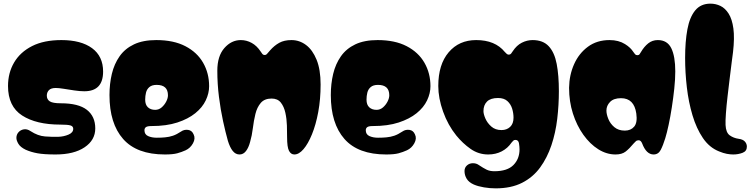

<svg xmlns="http://www.w3.org/2000/svg" viewBox="-20 -834 4120 1054"><path d="M285 14Q222 14 186 7.5Q150 1 121 -12Q92 -26 81 -44.5Q70 -63 70 -77Q70 -95 81.5 -108Q93 -121 111 -124Q129 -127 148 -114Q188 -88 227 -85Q266 -82 300 -83Q330 -84 356 -95Q382 -106 382 -127Q382 -141 366.5 -145.5Q351 -150 311 -150Q179 -150 101.5 -200Q24 -250 24 -362Q24 -434 57.5 -491Q91 -548 156 -581Q221 -614 317 -614Q425 -614 485.5 -569.5Q546 -525 546 -441Q546 -333 443 -333Q419 -333 388.5 -337.5Q358 -342 330.5 -346.5Q303 -351 286 -351Q260 -351 248.5 -339Q237 -327 237 -309Q237 -288 253.5 -277.5Q270 -267 314 -267Q411 -267 457 -231Q503 -195 503 -129Q503 -65 444.5 -25.5Q386 14 285 14Z M885 14Q731 14 656 -71Q581 -156 581 -312Q581 -374 594 -428.5Q607 -483 636.5 -525Q666 -567 715.5 -590.5Q765 -614 838 -614Q933 -614 997.5 -580.5Q1062 -547 1095 -489.5Q1128 -432 1128 -361Q1128 -322 1109.5 -283Q1091 -244 1052 -212.5Q1013 -181 953.5 -161.5Q894 -142 811 -142Q789 -142 781 -136Q773 -130 773 -119Q773 -96 793 -87Q813 -78 840 -78Q867 -78 886 -80Q909 -82 929.5 -89Q950 -96 974 -112Q991 -124 1012.5 -121Q1034 -118 1043 -96Q1054 -74 1039.5 -47.5Q1025 -21 999 -9Q977 1 953 7.5Q929 14 885 14ZM832 -231Q852 -231 867.5 -244.5Q883 -258 892.5 -276.5Q902 -295 902 -311Q902 -368 840 -368Q814 -368 800 -356Q786 -344 781.5 -325.5Q777 -307 777 -287Q777 -259 792 -245Q807 -231 832 -231Z M1596 14Q1577 14 1566.5 -6Q1556 -26 1556 -81Q1556 -109 1555 -145Q1554 -181 1546.5 -215Q1539 -249 1521.5 -271Q1504 -293 1471 -293Q1432 -293 1411.5 -269Q1391 -245 1382 -208Q1373 -171 1368 -130Q1363 -89 1353 -55Q1345 -24 1330.5 -5Q1316 14 1295 14Q1273 14 1257.5 -5.5Q1242 -25 1231 -61Q1218 -107 1204.5 -169Q1191 -231 1182 -302Q1173 -373 1173 -446Q1173 -526 1211.5 -570Q1250 -614 1302 -614Q1333 -614 1361.5 -598.5Q1390 -583 1411 -551Q1416 -543 1420.5 -537.5Q1425 -532 1433 -532Q1441 -532 1447 -539.5Q1453 -547 1463 -558Q1486 -584 1513 -599Q1540 -614 1580 -614Q1624 -614 1660 -587Q1696 -560 1718 -506Q1740 -452 1740 -370Q1740 -289 1727 -219Q1714 -149 1692.5 -96.5Q1671 -44 1646 -15Q1621 14 1596 14Z M2100 14Q1946 14 1871 -71Q1796 -156 1796 -312Q1796 -374 1809 -428.5Q1822 -483 1851.5 -525Q1881 -567 1930.5 -590.5Q1980 -614 2053 -614Q2148 -614 2212.5 -580.5Q2277 -547 2310 -489.5Q2343 -432 2343 -361Q2343 -322 2324.5 -283Q2306 -244 2267 -212.5Q2228 -181 2168.5 -161.5Q2109 -142 2026 -142Q2004 -142 1996 -136Q1988 -130 1988 -119Q1988 -96 2008 -87Q2028 -78 2055 -78Q2082 -78 2101 -80Q2124 -82 2144.5 -89Q2165 -96 2189 -112Q2206 -124 2227.5 -121Q2249 -118 2258 -96Q2269 -74 2254.5 -47.5Q2240 -21 2214 -9Q2192 1 2168 7.5Q2144 14 2100 14ZM2047 -231Q2067 -231 2082.5 -244.5Q2098 -258 2107.5 -276.5Q2117 -295 2117 -311Q2117 -368 2055 -368Q2029 -368 2015 -356Q2001 -344 1996.5 -325.5Q1992 -307 1992 -287Q1992 -259 2007 -245Q2022 -231 2047 -231Z M2701 200Q2669 200 2636.5 194.5Q2604 189 2581 179Q2554 167 2542 147.5Q2530 128 2530 105Q2530 86 2543.5 74Q2557 62 2576 62Q2584 62 2592 64Q2600 66 2607 71Q2634 89 2651.5 97.5Q2669 106 2694 106Q2765 106 2798.5 72Q2832 38 2832 -14Q2832 -28 2829 -47Q2826 -66 2809 -66Q2802 -66 2797.5 -61.5Q2793 -57 2788 -51Q2767 -20 2734 -3Q2701 14 2660 14Q2607 14 2563.5 -16.5Q2520 -47 2485 -90Q2439 -147 2412.5 -221Q2386 -295 2386 -362Q2386 -480 2443 -547Q2500 -614 2594 -614Q2698 -614 2751 -549Q2756 -544 2761 -539Q2766 -534 2773 -534Q2781 -534 2785.5 -539.5Q2790 -545 2795 -553Q2816 -585 2844.5 -599.5Q2873 -614 2904 -614Q2961 -614 2992.5 -580Q3024 -546 3036 -483Q3048 -420 3048 -334Q3048 -258 3039 -181.5Q3030 -105 3007 -36.5Q2984 32 2945 85.5Q2906 139 2846 169.5Q2786 200 2701 200ZM2733 -120Q2762 -120 2780.5 -137.5Q2799 -155 2799 -188Q2799 -213 2791.5 -237.5Q2784 -262 2765.5 -279Q2747 -296 2714 -296Q2673 -296 2653.5 -276.5Q2634 -257 2634 -224Q2634 -208 2644.5 -183.5Q2655 -159 2677 -139.5Q2699 -120 2733 -120Z M3568 14Q3528 14 3505 -47Q3498 -64 3486 -64Q3476 -64 3470.5 -58.5Q3465 -53 3460 -48Q3435 -18 3414.5 -2Q3394 14 3359 14Q3310 14 3264.5 -14.5Q3219 -43 3182.5 -94Q3146 -145 3125 -211Q3104 -277 3104 -352Q3105 -422 3131.5 -481.5Q3158 -541 3207.5 -577.5Q3257 -614 3326 -614Q3376 -614 3411 -592Q3427 -582 3438 -571.5Q3449 -561 3456 -550Q3462 -541 3466.5 -536Q3471 -531 3479 -531Q3487 -531 3491 -536.5Q3495 -542 3499 -549Q3516 -578 3538.5 -596Q3561 -614 3591 -614Q3643 -614 3665 -569.5Q3687 -525 3687 -442Q3687 -399 3681.5 -347.5Q3676 -296 3668 -244.5Q3660 -193 3650.5 -148.5Q3641 -104 3632 -75Q3620 -36 3607 -11Q3594 14 3568 14ZM3410 -117Q3443 -117 3461.5 -139Q3480 -161 3473 -211Q3461 -295 3389 -295Q3349 -295 3329 -274.5Q3309 -254 3309 -227Q3309 -207 3319.5 -181Q3330 -155 3352.5 -136Q3375 -117 3410 -117Z M4005 14Q3989 14 3970 10.5Q3951 7 3927 -3Q3874 -24 3838.5 -76.5Q3803 -129 3781.5 -201Q3760 -273 3750.5 -354.5Q3741 -436 3741 -516Q3741 -606 3753.5 -673Q3766 -740 3796.5 -777Q3827 -814 3880 -814Q3909 -814 3935 -801.5Q3961 -789 3980 -759Q3999 -729 4006 -677.5Q4013 -626 4004 -548Q4002 -533 3997 -494.5Q3992 -456 3986 -406Q3980 -356 3974 -305Q3968 -254 3965 -212Q3962 -170 3963 -148Q3965 -106 3986 -91Q4007 -76 4035 -72Q4058 -69 4069 -57Q4080 -45 4080 -29Q4080 -4 4056 5Q4032 14 4005 14Z"/></svg>

Font: Matemasie
Style: Regular
Weight: 400
Designer: Adam Yeo
Version: Version 1.001; ttfautohint (v1.8.4.7-5d5b)